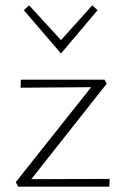

<svg xmlns="http://www.w3.org/2000/svg" viewBox="-20 -698 463 718"><path d="M390 -29 389 0H48L39 -17L321 -372L57 -370L58 -400H371L379 -385L97 -28ZM69 -660 89 -678 208 -548 325 -678 345 -660 208 -498Z"/></svg>

Font: Ysabeau Light
Style: Regular
Weight: 300
Designer: Christian Thalmann (Catharsis Fonts)
Version: Version 0.003